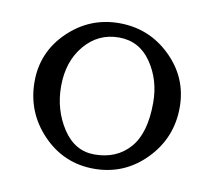

<svg xmlns="http://www.w3.org/2000/svg" viewBox="-56 -477 620 556"><g transform="rotate(10 253.5 -199.0)"><path d="M253 -413Q341 -413 404 -351.5Q467 -290 467 -203Q467 -113 404.5 -49Q342 15 253 15Q164 15 102 -49.5Q40 -114 40 -204Q40 -291 103 -352Q166 -413 253 -413ZM259 -372Q198 -372 158 -324.5Q118 -277 118 -204Q118 -135 153.5 -80.5Q189 -26 247 -26Q312 -26 350.5 -69.5Q389 -113 389 -203Q389 -270 354 -321Q319 -372 259 -372Z"/></g></svg>

Font: EB Garamond 12 All SC
Style: AllSC
Weight: 400
Version: Version 0.016 ; ttfautohint (v0.97) -l 8 -r 50 -G 200 -x 0 -